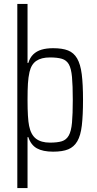

<svg xmlns="http://www.w3.org/2000/svg" viewBox="-20 -763 493 976"><path d="M68 193V-743H120V-443H124Q132 -470 149 -486.5Q166 -503 191 -510.5Q216 -518 250 -518Q297 -518 326 -506.5Q355 -495 372 -466Q389 -437 395.5 -386Q402 -335 402 -255Q402 -177 396 -125.5Q390 -74 373 -45Q356 -16 327 -4Q298 8 250 8Q198 8 167.5 -9Q137 -26 124 -66H120V193ZM234 -38Q272 -38 294.5 -45Q317 -52 329.5 -74Q342 -96 346 -139.5Q350 -183 350 -255Q350 -328 346 -371.5Q342 -415 330 -436Q318 -457 295 -464Q272 -471 234 -471Q190 -471 164.5 -453.5Q139 -436 130 -397Q124 -370 122 -338.5Q120 -307 120 -255Q120 -208 122 -175Q124 -142 128 -123Q137 -78 163 -58Q189 -38 234 -38Z"/></svg>

Font: Saira Condensed Light
Style: Regular
Weight: 300
Width: 3
Designer: Hector Gatti with collaboration of the Omnibus-Type team
Foundry: Omnibus-Type
Version: Version 1.101